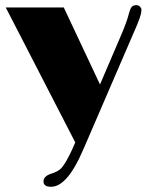

<svg xmlns="http://www.w3.org/2000/svg" viewBox="-20 -550 562 735"><path d="M175.3 115.2Q205.1 106 216.8 91.3Q233.4 71.8 256.8 21L268.1 -4.9L2 -521.5H224.1L362.8 -226.6L442.9 -413.6Q464.8 -464.8 471.7 -491.7Q478.5 -518.6 485.1 -524.4Q491.7 -530.3 501.2 -530.3Q510.7 -530.3 516.1 -524.4Q521.5 -518.6 521.5 -512.7Q521.5 -506.8 520.3 -500.2Q519 -493.7 515.4 -482.7Q511.7 -471.7 504.9 -455.1L302.2 14.6Q266.1 99.6 232.9 134.3Q204.6 165 175.5 165Q146.5 165 146.5 144.8Q146.5 124.5 175.3 115.2Z"/></svg>

Font: Limelight
Style: Regular
Weight: 400
Designer: Nicole Fally
Foundry: Nicole Fally
Version: Version 1.002